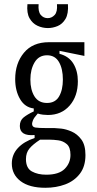

<svg xmlns="http://www.w3.org/2000/svg" viewBox="-20 -728 460 910"><path d="M195 162Q119 162 77.5 130.5Q36 99 36 47Q36 5 64.5 -26Q93 -57 144 -74V-88Q74 -82 74 -131Q74 -157 92 -171.5Q110 -186 140 -200V-214Q98 -219 75 -258.5Q52 -298 52 -353Q52 -428 93.5 -478Q135 -528 212 -528H380V-463L262 -487V-473Q307 -461 328 -426Q349 -391 349 -343Q349 -272 310 -227.5Q271 -183 207 -183Q197 -183 183.5 -184.5Q170 -186 159 -190Q141 -170 136.5 -158.5Q132 -147 132 -141Q132 -126 148 -123.5Q164 -121 200 -121H238Q247 -121 270 -118.5Q293 -116 319.5 -104.5Q346 -93 365.5 -67Q385 -41 385 7Q385 61 358.5 95.5Q332 130 289 146Q246 162 195 162ZM203 -240Q242 -240 260 -271Q278 -302 278 -351Q278 -402 259.5 -434Q241 -466 203 -466Q164 -466 144 -432.5Q124 -399 124 -351Q124 -302 143.5 -271Q163 -240 203 -240ZM199 100Q259 100 286.5 72.5Q314 45 314 6Q314 -30 296.5 -45Q279 -60 256 -63Q233 -66 217 -66H170Q136 -44 119.5 -24Q103 -4 103 26Q103 69 131 84.5Q159 100 199 100ZM110 -708H163Q160 -673 173 -657.5Q186 -642 206 -642Q225 -642 239 -657Q253 -672 250 -708H302Q305 -663 290.5 -638.5Q276 -614 253 -604.5Q230 -595 207 -595Q181 -595 157.5 -606Q134 -617 120 -641.5Q106 -666 110 -708Z"/></svg>

Font: Bricolage Grotesque 10pt Condensed Light
Style: Regular
Weight: 300
Width: 3
Designer: Mathieu Triay
Foundry: Atelier Triay
Version: Version 1.000; ttfautohint (v1.8.4.7-5d5b);gftools[0.9.32]